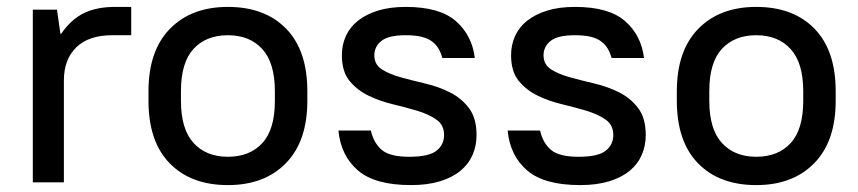

<svg xmlns="http://www.w3.org/2000/svg" viewBox="-20 -528 2485 556"><path d="M75 -500H145L155 -430H157Q186 -472 223 -490Q260 -508 313 -508H360V-426H305Q237 -426 201 -391Q165 -356 165 -295V0H75Z M640 8Q533 8 471.5 -55Q410 -118 410 -236V-264Q410 -381 472 -444.5Q534 -508 640 -508Q747 -508 808.5 -445Q870 -382 870 -264V-236Q870 -119 808 -55.5Q746 8 640 8ZM640 -74Q703 -74 739.5 -113.5Q776 -153 776 -236V-264Q776 -346 739.5 -386Q703 -426 640 -426Q577 -426 540.5 -386.5Q504 -347 504 -264V-236Q504 -154 540.5 -114Q577 -74 640 -74Z M1170 8Q1066 8 1016.5 -34.5Q967 -77 960 -150H1054Q1062 -114 1085.5 -94Q1109 -74 1165 -74Q1222 -74 1244 -91.5Q1266 -109 1266 -137Q1266 -166 1244 -181.5Q1222 -197 1189 -207Q1156 -217 1118 -226Q1080 -235 1047 -251Q1014 -267 992 -294Q970 -321 970 -368Q970 -398 981.5 -423.5Q993 -449 1016 -467.5Q1039 -486 1073.5 -497Q1108 -508 1155 -508Q1253 -508 1300 -467Q1347 -426 1355 -360H1261Q1257 -375 1250 -387Q1243 -399 1231 -408Q1219 -417 1200.5 -421.5Q1182 -426 1155 -426Q1105 -426 1084.5 -409.5Q1064 -393 1064 -368Q1064 -341 1086 -327Q1108 -313 1141 -304Q1174 -295 1212 -286Q1250 -277 1283 -260.5Q1316 -244 1338 -215Q1360 -186 1360 -137Q1360 -106 1348.5 -79.5Q1337 -53 1313.5 -33.5Q1290 -14 1254 -3Q1218 8 1170 8Z M1660 8Q1556 8 1506.5 -34.5Q1457 -77 1450 -150H1544Q1552 -114 1575.5 -94Q1599 -74 1655 -74Q1712 -74 1734 -91.5Q1756 -109 1756 -137Q1756 -166 1734 -181.5Q1712 -197 1679 -207Q1646 -217 1608 -226Q1570 -235 1537 -251Q1504 -267 1482 -294Q1460 -321 1460 -368Q1460 -398 1471.5 -423.5Q1483 -449 1506 -467.5Q1529 -486 1563.5 -497Q1598 -508 1645 -508Q1743 -508 1790 -467Q1837 -426 1845 -360H1751Q1747 -375 1740 -387Q1733 -399 1721 -408Q1709 -417 1690.5 -421.5Q1672 -426 1645 -426Q1595 -426 1574.5 -409.5Q1554 -393 1554 -368Q1554 -341 1576 -327Q1598 -313 1631 -304Q1664 -295 1702 -286Q1740 -277 1773 -260.5Q1806 -244 1828 -215Q1850 -186 1850 -137Q1850 -106 1838.5 -79.5Q1827 -53 1803.5 -33.5Q1780 -14 1744 -3Q1708 8 1660 8Z M2170 8Q2063 8 2001.5 -55Q1940 -118 1940 -236V-264Q1940 -381 2002 -444.5Q2064 -508 2170 -508Q2277 -508 2338.5 -445Q2400 -382 2400 -264V-236Q2400 -119 2338 -55.5Q2276 8 2170 8ZM2170 -74Q2233 -74 2269.5 -113.5Q2306 -153 2306 -236V-264Q2306 -346 2269.5 -386Q2233 -426 2170 -426Q2107 -426 2070.5 -386.5Q2034 -347 2034 -264V-236Q2034 -154 2070.5 -114Q2107 -74 2170 -74Z"/></svg>

Font: PT Root UI Medium
Style: Regular
Weight: 500
Designer: Vitaly Kuzmin
Foundry: ParaType Ltd.
Version: Version 2.001G